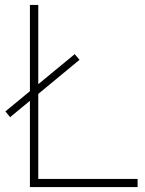

<svg xmlns="http://www.w3.org/2000/svg" viewBox="-20 -760 588 780"><path d="M135.5 -33H539V0H101.5V-350.5L21 -284L2 -307.5L101.5 -389.5V-740H135.5V-418L283.5 -540L303 -517L135.5 -378.5Z"/></svg>

Font: Encode Sans Semi Expanded Thin
Style: Regular
Weight: 250
Width: 6
Designer: Multiple Designers
Foundry: Impallari Type
Version: Version 2.000